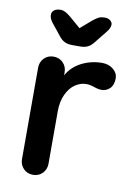

<svg xmlns="http://www.w3.org/2000/svg" viewBox="-85 -801 603 856"><g transform="rotate(10 217.0 -373.0)"><path d="M414 -488Q414 -457 398 -441.5Q382 -426 360 -426Q345 -426 326 -433Q323 -434 312.5 -437Q302 -440 290 -440Q264 -440 240 -424Q216 -408 200.5 -375.5Q185 -343 185 -298V-61Q185 -35 168 -17.5Q151 0 125 0Q99 0 82 -17.5Q65 -35 65 -61V-474Q65 -500 82 -517.5Q99 -535 125 -535Q151 -535 168 -517.5Q185 -500 185 -474V-461Q208 -502 251 -523.5Q294 -545 343 -545Q373 -545 393.5 -528Q414 -511 414 -488ZM354 -720Q354 -704 338 -685L294 -630Q282 -614 267.5 -607Q253 -600 233 -600H197Q177 -600 162.5 -607Q148 -614 136 -630L92 -685Q80 -701 80 -717Q80 -730 90.5 -738Q101 -746 121 -746Q139 -746 166 -723L216 -680L266 -723Q282 -736 292.5 -741Q303 -746 321 -746Q334 -746 344 -738.5Q354 -731 354 -720Z"/></g></svg>

Font: Quicksand
Style: Bold
Weight: 700
Version: Version 3.000